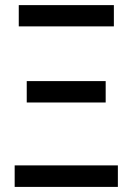

<svg xmlns="http://www.w3.org/2000/svg" viewBox="-20 -734 520 754"><path d="M37.6 0V-84.5H442.9V0ZM85 -331.5V-415.5H395V-331.5ZM53.7 -630.4V-713.9H427.2V-630.4Z"/></svg>

Font: Open Sans SemiCondensed Medium
Style: Regular
Weight: 500
Width: 4
Designer: Monotype Design Team
Foundry: Monotype Imaging Inc.
Version: Version 3.000